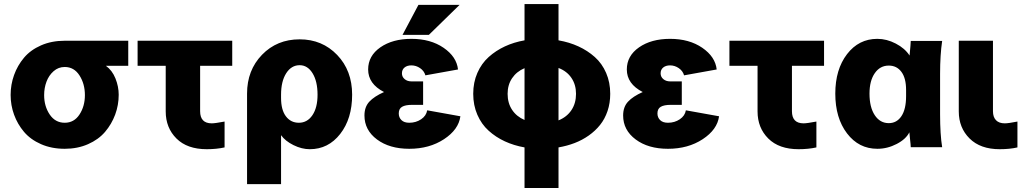

<svg xmlns="http://www.w3.org/2000/svg" viewBox="-20 -723 5040 943"><path d="M297.9 7.8Q233.4 7.8 181.6 -14.9Q129.9 -37.6 97.9 -75.4Q65.9 -113.3 49.1 -159.7Q32.2 -206.1 32.2 -256.8Q32.2 -307.6 49.1 -354.5Q65.9 -401.4 97.9 -439.5Q129.9 -477.5 181.6 -500.2Q233.4 -522.9 297.9 -522.9H609.9V-399.9H500Q531.2 -377.4 547.1 -337.6Q563 -297.9 563 -257.8Q563 -207 545.7 -160.2Q528.3 -113.3 496.1 -75.4Q463.9 -37.6 412.4 -14.9Q360.8 7.8 297.9 7.8ZM196.8 -255.9Q196.8 -201.2 224.1 -160.6Q251.5 -120.1 297.9 -120.1Q343.8 -120.1 370.4 -160.6Q397 -201.2 397 -255.9Q397 -311 370.4 -352.5Q343.8 -394 297.9 -394Q266.6 -394 243.2 -373.3Q219.7 -352.5 208.3 -321.8Q196.8 -291 196.8 -255.9Z M793.9 -175.8V-399.9H655.8V-522.9H1120.6V-399.9H962.9V-176.8Q962.9 -117.2 1020 -117.2Q1036.6 -117.2 1083 -126V1Q1043.5 9.8 995.6 9.8Q899.4 9.8 846.7 -42.7Q793.9 -95.2 793.9 -175.8Z M1360.4 -257.8V-242.2Q1360.4 -183.1 1384.3 -151.6Q1408.2 -120.1 1447.8 -120.1Q1489.3 -120.1 1514.4 -157.2Q1539.6 -194.3 1539.6 -257.8Q1539.6 -323.7 1515.1 -363.3Q1490.7 -402.8 1451.7 -402.8Q1411.1 -402.8 1385.7 -363.3Q1360.4 -323.7 1360.4 -257.8ZM1451.7 -529.8Q1562.5 -529.8 1636 -453.1Q1709.5 -376.5 1709.5 -257.8Q1709.5 -140.1 1650.9 -65.2Q1592.3 9.8 1501.5 9.8Q1461.9 9.8 1421.4 -10.3Q1380.9 -30.3 1360.4 -59.1V181.2H1193.4V-263.2Q1193.4 -377.9 1266.8 -453.9Q1340.3 -529.8 1451.7 -529.8Z M2058.1 -208H2003.4Q1971.2 -208 1954.8 -198.5Q1938.5 -189 1938.5 -166Q1938.5 -146 1951.7 -133.1Q1964.8 -120.1 1990.2 -120.1Q2022.9 -120.1 2048.3 -137.2Q2073.7 -154.3 2078.1 -181.2L2241.2 -151.9Q2232.4 -86.4 2160.6 -39.3Q2088.9 7.8 1990.2 7.8Q1893.1 7.8 1831.5 -38.1Q1770 -84 1770 -155.8Q1770 -197.8 1793.9 -223.6Q1817.9 -249.5 1866.2 -271Q1788.1 -311 1788.1 -381.8Q1788.1 -448.7 1848.1 -490.5Q1908.2 -532.2 2000.5 -532.2Q2094.7 -532.2 2158.7 -488.3Q2222.7 -444.3 2229.5 -381.8L2069.3 -353Q2063 -375 2043.2 -388.4Q2023.4 -401.9 2000.5 -401.9Q1979.5 -401.9 1966.8 -391.4Q1954.1 -380.9 1954.1 -362.8Q1954.1 -345.7 1967.3 -334.5Q1980.5 -323.2 2001.5 -323.2H2058.1ZM2035.2 -699.2H2237.3L2086.4 -551.8H1957Z M2556.2 200.2V1Q2503.9 -8.3 2459.5 -28.8Q2415 -49.3 2379.9 -81.1Q2344.7 -112.8 2324.5 -159.4Q2304.2 -206.1 2304.2 -262.2Q2304.2 -318.4 2324.5 -364.7Q2344.7 -411.1 2380.1 -442.9Q2415.5 -474.6 2459.7 -495.1Q2503.9 -515.6 2556.2 -524.9V-703.1H2723.1V-524.9Q2776.4 -515.6 2821 -495.1Q2865.7 -474.6 2901.4 -442.9Q2937 -411.1 2957 -364.7Q2977.1 -318.4 2977.1 -262.2Q2977.1 -216.8 2963.9 -177.7Q2950.7 -138.7 2927.2 -109.4Q2903.8 -80.1 2871.6 -57.4Q2839.4 -34.7 2802.2 -20.5Q2765.1 -6.3 2723.1 1V200.2ZM2473.1 -262.2Q2473.1 -216.8 2495.1 -183.6Q2517.1 -150.4 2556.2 -133.8V-388.2Q2517.1 -371.6 2495.1 -338.9Q2473.1 -306.2 2473.1 -262.2ZM2809.1 -262.2Q2809.1 -307.1 2786.6 -340.3Q2764.2 -373.5 2723.1 -389.2V-131.8Q2764.2 -148.4 2786.6 -182.1Q2809.1 -215.8 2809.1 -262.2Z M3328.6 -208H3273.9Q3241.7 -208 3225.3 -198.5Q3209 -189 3209 -166Q3209 -146 3222.2 -133.1Q3235.4 -120.1 3260.7 -120.1Q3293.5 -120.1 3318.8 -137.2Q3344.2 -154.3 3348.6 -181.2L3511.7 -151.9Q3502.9 -86.4 3431.2 -39.3Q3359.4 7.8 3260.7 7.8Q3163.6 7.8 3102.1 -38.1Q3040.5 -84 3040.5 -155.8Q3040.5 -197.8 3064.5 -223.6Q3088.4 -249.5 3136.7 -271Q3058.6 -311 3058.6 -381.8Q3058.6 -448.7 3118.7 -490.5Q3178.7 -532.2 3271 -532.2Q3365.2 -532.2 3429.2 -488.3Q3493.2 -444.3 3500 -381.8L3339.8 -353Q3333.5 -375 3313.7 -388.4Q3293.9 -401.9 3271 -401.9Q3250 -401.9 3237.3 -391.4Q3224.6 -380.9 3224.6 -362.8Q3224.6 -345.7 3237.8 -334.5Q3251 -323.2 3272 -323.2H3328.6Z M3700.7 -175.8V-399.9H3562.5V-522.9H4027.3V-399.9H3869.6V-176.8Q3869.6 -117.2 3926.8 -117.2Q3943.4 -117.2 3989.7 -126V1Q3950.2 9.8 3902.3 9.8Q3806.2 9.8 3753.4 -42.7Q3700.7 -95.2 3700.7 -175.8Z M4082.5 -263.2Q4082.5 -381.8 4140.1 -457Q4197.8 -532.2 4289.1 -532.2Q4335 -532.2 4379.6 -509Q4424.3 -485.8 4447.3 -450.2Q4453.1 -509.8 4453.1 -522H4607.4Q4597.2 -454.1 4597.2 -359.9V-162.1Q4597.2 -62.5 4607.4 0H4453.1Q4453.1 -5.4 4452.1 -15.9Q4451.2 -26.4 4449.2 -43.7Q4447.3 -61 4446.3 -73.2Q4429.7 -39.6 4384 -15.9Q4338.4 7.8 4289.1 7.8Q4197.8 7.8 4140.1 -67.9Q4082.5 -143.6 4082.5 -263.2ZM4430.2 -251V-280.8Q4430.2 -339.4 4407.2 -370.1Q4384.3 -400.9 4345.2 -400.9Q4302.2 -400.9 4276.4 -363.5Q4250.5 -326.2 4250.5 -263.2Q4250.5 -196.3 4276.4 -157.2Q4302.2 -118.2 4345.2 -118.2Q4384.3 -118.2 4407.2 -152.3Q4430.2 -186.5 4430.2 -251Z M4689 -175.8V-522.9H4856.9V-176.8Q4856.9 -147.9 4871.8 -132.6Q4886.7 -117.2 4915 -117.2Q4933.1 -117.2 4977.1 -126V1Q4939.5 9.8 4890.1 9.8Q4794.9 9.8 4741.9 -43Q4689 -95.7 4689 -175.8Z"/></svg>

Font: LT Superior Black
Style: Regular
Weight: 900
Designer: Daniel Lyons
Foundry: LyonsType
Version: Version 2.005